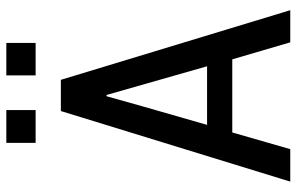

<svg xmlns="http://www.w3.org/2000/svg" viewBox="-182 -738 920 595"><g transform="rotate(-90 277.5 -440.0)"><path d="M391.6 -179.7Q335 -179.7 165 -179.7Q152.3 -134.8 113.3 0Q88.9 0 12.7 0Q67.4 -177.7 231.4 -710.9Q255.9 -710.9 328.1 -710.9Q381.8 -533.2 543.9 0Q519.5 0 444.3 0Q430.7 -44.9 391.6 -179.7ZM188.5 -257.8Q233.4 -257.8 370.1 -257.8Q347.7 -335.9 281.2 -569.3Q280.3 -569.3 277.3 -569.3Q255.9 -491.2 188.5 -257.8ZM442.4 -789.1Q418 -789.1 341.8 -789.1Q341.8 -812.5 341.8 -879.9Q367.2 -879.9 442.4 -879.9Q442.4 -857.4 442.4 -789.1ZM234.4 -789.1Q209 -789.1 132.8 -789.1Q132.8 -812.5 132.8 -879.9Q158.2 -879.9 234.4 -879.9Q234.4 -857.4 234.4 -789.1Z"/></g></svg>

Font: Noto Sans Hebrew DECATHLON 
Style: Regular
Weight: 400
Designer: Monotype Design team
Version: Version 1.03 uh